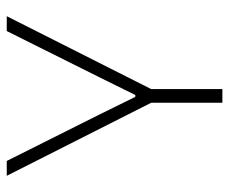

<svg xmlns="http://www.w3.org/2000/svg" viewBox="-75 -604 679 569"><g transform="rotate(-90 264.5 -319.5)"><path d="M247 -206 28 -639H72L209 -365.5L262 -258H267.5L320.5 -365.5L457 -639H501L282.5 -206ZM244.5 0V-247H285V0Z"/></g></svg>

Font: Anek Tamil ExtraLight
Style: Regular
Weight: 250
Version: Version 1.003